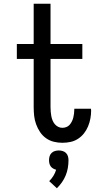

<svg xmlns="http://www.w3.org/2000/svg" viewBox="-20 -755 540 1026"><path d="M313 8Q290 8 267.5 2.5Q245 -3 226 -16.5Q207 -30 194 -49.5Q181 -69 173 -91Q165 -113 162.5 -136Q160 -159 160 -183V-440H70V-520H160V-735H250V-520H420V-440H250V-183Q250 -171 251 -159Q252 -147 254 -135.5Q256 -124 260.5 -112.5Q265 -101 272.5 -92Q280 -83 290.5 -77.5Q301 -72 313 -72Q324 -72 334.5 -76Q345 -80 352 -88Q359 -96 364 -106Q369 -116 371.5 -126Q374 -136 375.5 -147Q377 -158 377 -169V-174H466Q466 -172 466.5 -169.5Q467 -167 467 -164Q467 -143 463 -121.5Q459 -100 450.5 -79.5Q442 -59 428.5 -42Q415 -25 396.5 -13Q378 -1 356.5 3.5Q335 8 313 8ZM284 251 243 213Q256 200 265.5 184.5Q275 169 280 152Q272 150 264 145.5Q256 141 251 134Q246 127 244 118.5Q242 110 242 101Q242 90 245 80Q248 70 255.5 62.5Q263 55 273.5 52Q284 49 294 49Q304 49 314.5 52Q325 55 332.5 62.5Q340 70 343 80Q346 90 346 101Q346 122 342.5 142.5Q339 163 331 182.5Q323 202 311 219Q299 236 284 251Z"/></svg>

Font: Iosevka Term Medium
Style: Regular
Weight: 500
Monospace: yes
Designer: Belleve Invis
Foundry: Belleve Invis
Version: Version 26.3.1